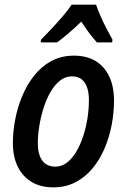

<svg xmlns="http://www.w3.org/2000/svg" viewBox="-20 -786 539 815"><path d="M205.6 9.3Q153.3 9.3 115 -13.2Q76.7 -35.6 55.7 -77.9Q34.7 -120.1 34.7 -178.7Q34.7 -226.6 44.4 -278.1Q54.2 -329.6 74.2 -377.9Q94.2 -426.3 125 -465.1Q155.8 -503.9 198 -526.9Q240.2 -549.8 294.4 -549.8Q347.2 -549.8 385.3 -527.1Q423.3 -504.4 443.6 -461.7Q463.9 -418.9 463.9 -358.9Q463.9 -308.1 454.1 -256.1Q444.3 -204.1 424.1 -156.5Q403.8 -108.9 373 -71.5Q342.3 -34.2 300.5 -12.5Q258.8 9.3 205.6 9.3ZM215.3 -78.6Q241.2 -78.6 263.4 -95.2Q285.6 -111.8 303 -140.6Q320.3 -169.4 332.5 -206.1Q344.7 -242.7 351.1 -282.7Q357.4 -322.8 357.4 -361.8Q357.4 -390.6 350.3 -413.1Q343.3 -435.5 327.4 -448.7Q311.5 -461.9 285.6 -461.9Q257.3 -461.9 234.1 -443.4Q210.9 -424.8 193.6 -394.3Q176.3 -363.8 164.6 -326.4Q152.8 -289.1 146.7 -250.2Q140.6 -211.4 140.6 -177.7Q140.6 -129.9 159.7 -104.2Q178.7 -78.6 215.3 -78.6ZM152.8 -606 153.8 -617.2Q174.3 -637.7 198.5 -663.6Q222.7 -689.5 245.6 -716.1Q268.6 -742.7 284.2 -766.1H387.7Q395 -744.6 407 -717.3Q418.9 -689.9 432.9 -663.3Q446.8 -636.7 457.5 -617.7L456.1 -606H391.1Q381.3 -617.2 369.9 -631.3Q358.4 -645.5 347.2 -661.6Q335.9 -677.7 325.2 -694.3Q297.9 -668 272 -645.8Q246.1 -623.5 222.2 -606Z"/></svg>

Font: Open Sans SemiCondensed SemiBold
Style: Italic
Weight: 600
Width: 4
Italic angle: -12°
Designer: Monotype Design Team
Foundry: Monotype Imaging Inc.
Version: Version 3.000